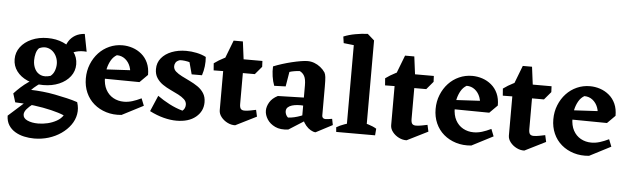

<svg xmlns="http://www.w3.org/2000/svg" viewBox="-56 -951 4588 1407"><g transform="rotate(5 2238.5 -247.5)"><path d="M228 241Q191 241 154.5 233Q118 225 88 207Q58 189 40 160.5Q22 132 21 91L176 -48L265 -50Q229 -31 200 -9.5Q171 12 154 32.5Q137 53 137 72Q137 100 169.5 114.5Q202 129 248 129Q283 129 318.5 120.5Q354 112 384 95Q414 78 430 53Q393 37 334.5 23Q276 9 207 0Q138 -9 68 -11L48 -75Q71 -100 97 -123.5Q123 -147 151.5 -166.5Q180 -186 207 -198L264 -182Q240 -166 216 -147.5Q192 -129 176 -112Q216 -111 261.5 -106.5Q307 -102 353 -93Q399 -84 442 -74Q485 -64 520 -52Q535 -7 527.5 36Q520 79 493.5 116Q467 153 426 181.5Q385 210 334.5 225.5Q284 241 228 241ZM261 -155Q194 -155 143.5 -177.5Q93 -200 64.5 -238.5Q36 -277 36 -326Q36 -376 65.5 -415.5Q95 -455 147 -478Q199 -501 264 -501Q327 -501 378 -479Q429 -457 459 -418Q489 -379 489 -327Q489 -277 459 -238Q429 -199 377.5 -177Q326 -155 261 -155ZM309 -227Q329 -243 338 -268Q347 -293 347 -318Q347 -344 336.5 -368.5Q326 -393 307 -409.5Q288 -426 262.5 -430.5Q237 -435 207 -421Q192 -406 185.5 -381Q179 -356 179 -330Q179 -294 194 -265.5Q209 -237 238 -225.5Q267 -214 309 -227ZM392 -369Q388 -402 394 -433.5Q400 -465 417 -491.5Q434 -518 462.5 -535Q491 -552 532 -555L557 -426Q473 -434 415 -386Z M852 13Q791 19 739 3Q687 -13 648.5 -46Q610 -79 589 -126.5Q568 -174 568 -231Q568 -287 587.5 -335.5Q607 -384 640.5 -420Q674 -456 719 -476Q764 -496 815 -496Q853 -496 889.5 -484Q926 -472 956 -447Q986 -422 1003 -384.5Q1020 -347 1020 -296L887 -275Q892 -312 879.5 -345.5Q867 -379 841 -399.5Q815 -420 780 -420Q754 -405 738 -377Q722 -349 714.5 -316Q707 -283 707 -252Q707 -198 727 -161Q747 -124 782 -104.5Q817 -85 860 -85Q891 -85 922 -94.5Q953 -104 988 -121L1009 -68ZM962 -238 674 -241 666 -307 960 -323 1020 -296Z M1256 20Q1212 20 1161.5 7Q1111 -6 1058 -33L1108 -150Q1148 -121 1196 -96Q1244 -71 1294 -57Q1305 -66 1310 -77.5Q1315 -89 1315 -102Q1315 -125 1297.5 -141.5Q1280 -158 1253 -172Q1226 -186 1194.5 -200.5Q1163 -215 1136 -233.5Q1109 -252 1091.5 -279Q1074 -306 1074 -344Q1074 -391 1102 -425Q1130 -459 1177.5 -477.5Q1225 -496 1284 -496Q1322 -496 1360.5 -488Q1399 -480 1430 -464L1396 -379Q1364 -402 1321 -414Q1278 -426 1243 -424Q1220 -416 1212.5 -403Q1205 -390 1205 -377Q1205 -354 1223 -338Q1241 -322 1268.5 -308Q1296 -294 1327.5 -279Q1359 -264 1387 -245Q1415 -226 1432.5 -198.5Q1450 -171 1450 -132Q1450 -66 1398 -23Q1346 20 1256 20ZM1338 -328 1301 -466 1430 -464Q1433 -430 1429 -395.5Q1425 -361 1414 -328Z M1688 16Q1659 17 1631 3Q1603 -11 1584.5 -34.5Q1566 -58 1566 -84V-453L1623 -601H1691L1711 -445V-143Q1711 -117 1719.5 -107Q1728 -97 1747 -97Q1765 -97 1788.5 -101.5Q1812 -106 1831 -110L1842 -61ZM1496 -371 1492 -423Q1526 -448 1565 -467.5Q1604 -487 1648 -505L1673 -435L1649 -373ZM1654 -370V-471H1846L1848 -428L1799 -370Z M2279 16Q2262 15 2243 4Q2224 -7 2207.5 -26.5Q2191 -46 2182 -69L2172 -78V-319Q2172 -366 2159.5 -388.5Q2147 -411 2125 -421Q2106 -420 2085 -416.5Q2064 -413 2050 -408L2032 -300L1948 -297Q1936 -328 1930.5 -365.5Q1925 -403 1927 -438Q1956 -450 1991 -461Q2026 -472 2061 -480.5Q2096 -489 2126.5 -494Q2157 -499 2176 -499Q2202 -499 2226 -490Q2250 -481 2271 -464.5Q2292 -448 2306 -427Q2313 -415 2315.5 -393.5Q2318 -372 2318 -324V-110Q2318 -100 2324.5 -93.5Q2331 -87 2343 -87Q2354 -87 2366 -89Q2378 -91 2392 -93L2401 -48ZM2079 13Q2021 21 1982 2.5Q1943 -16 1923 -47.5Q1903 -79 1903 -111Q1903 -141 1921.5 -172.5Q1940 -204 1981 -225L2202 -231L2200 -171H2176Q2154 -173 2131.5 -171.5Q2109 -170 2090.5 -164.5Q2072 -159 2060 -148Q2048 -137 2048 -118Q2048 -107 2053.5 -94.5Q2059 -82 2069 -74Q2091 -75 2114.5 -80.5Q2138 -86 2159 -94Q2180 -102 2193 -107L2202 -65Z M2503 0V-689L2598 -736L2648 -692V0ZM2430 0 2427 -34Q2452 -49 2484.5 -60.5Q2517 -72 2542 -78L2531 0ZM2580 0 2597 -91Q2627 -85 2661.5 -74.5Q2696 -64 2720 -49L2716 0ZM2428 -653 2421 -701Q2460 -717 2506.5 -725.5Q2553 -734 2598 -736L2602 -681L2537 -641Z M2949 16Q2920 17 2892 3Q2864 -11 2845.5 -34.5Q2827 -58 2827 -84V-453L2884 -601H2952L2972 -445V-143Q2972 -117 2980.5 -107Q2989 -97 3008 -97Q3026 -97 3049.5 -101.5Q3073 -106 3092 -110L3103 -61ZM2757 -371 2753 -423Q2787 -448 2826 -467.5Q2865 -487 2909 -505L2934 -435L2910 -373ZM2915 -370V-471H3107L3109 -428L3060 -370Z M3425 13Q3364 19 3312 3Q3260 -13 3221.5 -46Q3183 -79 3162 -126.5Q3141 -174 3141 -231Q3141 -287 3160.5 -335.5Q3180 -384 3213.5 -420Q3247 -456 3292 -476Q3337 -496 3388 -496Q3426 -496 3462.5 -484Q3499 -472 3529 -447Q3559 -422 3576 -384.5Q3593 -347 3593 -296L3460 -275Q3465 -312 3452.5 -345.5Q3440 -379 3414 -399.5Q3388 -420 3353 -420Q3327 -405 3311 -377Q3295 -349 3287.5 -316Q3280 -283 3280 -252Q3280 -198 3300 -161Q3320 -124 3355 -104.5Q3390 -85 3433 -85Q3464 -85 3495 -94.5Q3526 -104 3561 -121L3582 -68ZM3535 -238 3247 -241 3239 -307 3533 -323 3593 -296Z M3815 16Q3786 17 3758 3Q3730 -11 3711.5 -34.5Q3693 -58 3693 -84V-453L3750 -601H3818L3838 -445V-143Q3838 -117 3846.5 -107Q3855 -97 3874 -97Q3892 -97 3915.5 -101.5Q3939 -106 3958 -110L3969 -61ZM3623 -371 3619 -423Q3653 -448 3692 -467.5Q3731 -487 3775 -505L3800 -435L3776 -373ZM3781 -370V-471H3973L3975 -428L3926 -370Z M4291 13Q4230 19 4178 3Q4126 -13 4087.5 -46Q4049 -79 4028 -126.5Q4007 -174 4007 -231Q4007 -287 4026.5 -335.5Q4046 -384 4079.5 -420Q4113 -456 4158 -476Q4203 -496 4254 -496Q4292 -496 4328.5 -484Q4365 -472 4395 -447Q4425 -422 4442 -384.5Q4459 -347 4459 -296L4326 -275Q4331 -312 4318.5 -345.5Q4306 -379 4280 -399.5Q4254 -420 4219 -420Q4193 -405 4177 -377Q4161 -349 4153.5 -316Q4146 -283 4146 -252Q4146 -198 4166 -161Q4186 -124 4221 -104.5Q4256 -85 4299 -85Q4330 -85 4361 -94.5Q4392 -104 4427 -121L4448 -68ZM4401 -238 4113 -241 4105 -307 4399 -323 4459 -296Z"/></g></svg>

Font: Eczar SemiBold
Style: Regular
Weight: 600
Designer: Vaibhav Singh
Foundry: Rosetta Type Foundry
Version: Version 2.000